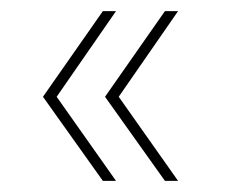

<svg xmlns="http://www.w3.org/2000/svg" viewBox="-20 -423 421 349"><path d="M190.9 -94.2H167L58.1 -247.1L167 -402.8H190.9L83 -247.1ZM303.7 -94.2H279.8L170.9 -247.1L279.8 -402.8H303.7L195.8 -247.1Z"/></svg>

Font: Montserrat
Style: Thin
Weight: 250
Designer: Julieta Ulanovsky
Foundry: Julieta Ulanovsky
Version: Version 1.000;PS 002.000;hotconv 1.0.70;makeotf.lib2.5.58329